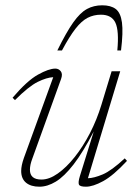

<svg xmlns="http://www.w3.org/2000/svg" viewBox="-20 -695 506 725"><path d="M281.5 -29.5 334 -198.5Q293 -119.5 257.8 -74Q222.5 -28.5 190.8 -9.2Q159 10 129 10Q96.5 10 78.2 -5.2Q60 -20.5 60 -49.5Q60 -69.5 70 -98L181 -403.5Q156.5 -402.5 122.5 -385.8Q88.5 -369 36.5 -317L27.5 -326Q82.5 -390.5 123.5 -413.2Q164.5 -436 189 -436Q201.5 -436 209.5 -425.8Q217.5 -415.5 210.5 -396.5L101.5 -94.5Q93 -72 93 -54Q93 -17 136.5 -17Q166 -17 198.2 -39.8Q230.5 -62.5 262 -102Q293.5 -141.5 319.8 -192.5Q346 -243.5 363 -299.5L401.5 -426H434L312 -22Q335 -22.5 368 -36.5Q401 -50.5 451 -97L459.5 -87.5Q408 -32 369.5 -11Q331 10 304.5 10Q281.5 10 278 1.8Q274.5 -6.5 281.5 -29.5ZM361 -639.5Q334 -639.5 311 -627.8Q288 -616 265 -586.5Q242 -557 214 -504.5H196.5Q230.5 -573.5 256.5 -610.2Q282.5 -647 308.2 -661Q334 -675 366 -675Q398.5 -675 417 -661Q435.5 -647 440.5 -610.2Q445.5 -573.5 437 -504.5H423Q430 -579 415.8 -609.2Q401.5 -639.5 361 -639.5Z"/></svg>

Font: Newsreader Text ExtraLight
Style: Italic
Weight: 275
Italic angle: -17°
Designer: Hugues Gentile
Foundry: Production Type
Version: Version 1.001